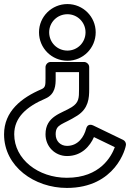

<svg xmlns="http://www.w3.org/2000/svg" viewBox="-22 -625 640 945"><path d="M310 -376C259.7 -376 220 -415.7 220 -466C220 -515.1 259.6 -555 310 -555C359.2 -555 399 -515.2 399 -466C399 -415.6 359.1 -376 310 -376ZM310 -326C386.9 -326 449 -388.4 449 -466C449 -542.8 386.8 -605 310 -605C232.4 -605 170 -542.9 170 -466C170 -388.3 232.3 -326 310 -326ZM583.9 63.5 436.9 -7.5C430.8 -10.4 408.8 -18.5 401.8 8.8C392 47.1 363.2 93 308 93C276.3 93 252 70.4 252 36C252 -15.8 286.1 -9.7 358.5 -56C413.8 -91.6 417 -141.9 417 -186V-295C417 -310.1 402.7 -320 392 -320H227C211.9 -320 202 -305.7 202 -295V-239C202 -204.6 201.1 -194.3 182 -185.9C83.7 -143.9 -2 -77.1 -2 36C-2 195.1 147.8 300 307 300C547.1 300 598 103.2 598 86C598 76.4 592.3 67.5 583.9 63.5ZM543.1 99.3C526.7 143.8 471.6 250 307 250C166.2 250 48 158.9 48 36C48 -46.9 108.3 -100.1 202 -140.1C250.9 -161.7 252 -207.4 252 -239V-270H367V-186C367 -142.1 366.1 -120.4 331.5 -98C281.8 -66.3 202 -54.2 202 36C202 97.6 249.7 143 308 143C379.9 143 421.2 93.7 440.4 49.7Z"/></svg>

Font: Hussar Techniczny
Style: Bold 
Weight: 700
Foundry: Cannot Into Space Fonts
Version: Version 0.77